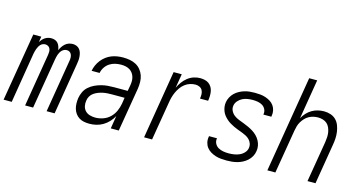

<svg xmlns="http://www.w3.org/2000/svg" viewBox="-79 -1070 2657 1414"><g transform="rotate(15 1249.5 -363.5)"><path d="M-1 0 86 -520H147L140 -476Q146 -487 155 -497Q164 -507 174.5 -514Q185 -521 197.5 -524.5Q210 -528 222 -528Q237 -528 250.5 -523Q264 -518 273 -507.5Q282 -497 286.5 -483.5Q291 -470 293 -456Q299 -470 308 -483.5Q317 -497 329 -507.5Q341 -518 356 -523Q371 -528 386 -528Q401 -528 414.5 -522.5Q428 -517 437 -506.5Q446 -496 450.5 -482.5Q455 -469 456.5 -454Q458 -439 457 -424Q456 -409 453 -394L388 0H327L394 -404Q396 -416 395.5 -428Q395 -440 390.5 -450.5Q386 -461 376.5 -467Q367 -473 355 -473Q345 -473 335.5 -469Q326 -465 318.5 -457.5Q311 -450 306 -441Q301 -432 297.5 -422.5Q294 -413 292 -403.5Q290 -394 288 -384L224 0H163L230 -404Q232 -416 232 -428Q232 -440 227.5 -450.5Q223 -461 213 -467Q203 -473 191 -473Q181 -473 171.5 -469Q162 -465 155 -457.5Q148 -450 143 -441Q138 -432 134.5 -422.5Q131 -413 128.5 -403.5Q126 -394 124 -384L61 0Z M654 8Q633 8 612.5 4Q592 0 575.5 -10.5Q559 -21 547.5 -37Q536 -53 530.5 -72Q525 -91 524.5 -112Q524 -133 527 -154Q531 -178 542 -201.5Q553 -225 573 -242.5Q593 -260 616.5 -271Q640 -282 664.5 -288.5Q689 -295 713 -297Q737 -299 762 -299H865L873 -343Q876 -360 876 -377Q876 -394 871 -409.5Q866 -425 856.5 -437.5Q847 -450 833.5 -458Q820 -466 803.5 -469.5Q787 -473 770 -473Q747 -473 724.5 -468Q702 -463 682 -450Q662 -437 648.5 -416.5Q635 -396 631 -373H570Q574 -395 583.5 -416.5Q593 -438 607.5 -456.5Q622 -475 641 -489.5Q660 -504 681.5 -512.5Q703 -521 725.5 -524.5Q748 -528 770 -528Q796 -528 821 -523.5Q846 -519 867.5 -507.5Q889 -496 904.5 -477Q920 -458 928 -435Q936 -412 936.5 -386Q937 -360 933 -334L877 0H816L832 -98Q819 -74 799.5 -53Q780 -32 756 -18Q732 -4 706 2Q680 8 654 8ZM685 -47Q714 -47 744 -57.5Q774 -68 796.5 -90Q819 -112 831.5 -140.5Q844 -169 849 -198L856 -244H762Q744 -244 727 -243Q710 -242 692.5 -238.5Q675 -235 658 -228.5Q641 -222 625.5 -211.5Q610 -201 600.5 -185Q591 -169 589 -152Q585 -130 589.5 -109Q594 -88 608 -73.5Q622 -59 642.5 -53Q663 -47 685 -47Z M1070 0 1156 -520H1218L1200 -413Q1211 -436 1226.5 -457.5Q1242 -479 1263 -495.5Q1284 -512 1308.5 -520Q1333 -528 1357 -528Q1375 -528 1392.5 -524Q1410 -520 1423.5 -510Q1437 -500 1445.5 -485.5Q1454 -471 1457 -454Q1460 -437 1459.5 -418.5Q1459 -400 1456 -382H1394Q1397 -399 1396.5 -415.5Q1396 -432 1389 -445.5Q1382 -459 1367.5 -466Q1353 -473 1337 -473Q1316 -473 1295 -466.5Q1274 -460 1256 -446Q1238 -432 1225 -413.5Q1212 -395 1203 -375Q1194 -355 1188.5 -334.5Q1183 -314 1180 -293L1131 0Z M1701 8Q1679 8 1657 6Q1635 4 1615 -2.5Q1595 -9 1577.5 -19.5Q1560 -30 1547.5 -46Q1535 -62 1530 -83Q1525 -104 1529 -126Q1529 -128 1529.5 -129.5Q1530 -131 1530 -132H1591Q1591 -131 1590.5 -130.5Q1590 -130 1590 -129Q1587 -108 1596.5 -90.5Q1606 -73 1623 -63.5Q1640 -54 1660 -50.5Q1680 -47 1701 -47Q1721 -47 1741.5 -50Q1762 -53 1782 -61.5Q1802 -70 1817.5 -86.5Q1833 -103 1836 -123Q1839 -142 1833 -158.5Q1827 -175 1815 -187Q1803 -199 1787.5 -207Q1772 -215 1756 -221Q1740 -227 1723.5 -233Q1707 -239 1691.5 -246.5Q1676 -254 1661.5 -262.5Q1647 -271 1634 -282.5Q1621 -294 1610.5 -307Q1600 -320 1593.5 -336Q1587 -352 1584.5 -369.5Q1582 -387 1585 -406Q1588 -425 1598 -444Q1608 -463 1623 -477.5Q1638 -492 1656.5 -502Q1675 -512 1694.5 -518Q1714 -524 1733.5 -526Q1753 -528 1773 -528Q1794 -528 1815 -526Q1836 -524 1855.5 -517.5Q1875 -511 1892 -500.5Q1909 -490 1920.5 -474Q1932 -458 1936.5 -437.5Q1941 -417 1937 -396Q1937 -394 1936.5 -392.5Q1936 -391 1936 -389H1875Q1875 -390 1875.5 -391Q1876 -392 1876 -393Q1879 -413 1870.5 -430Q1862 -447 1846.5 -456.5Q1831 -466 1812 -469.5Q1793 -473 1773 -473Q1754 -473 1734 -470Q1714 -467 1695.5 -458Q1677 -449 1662.5 -432.5Q1648 -416 1645 -397Q1641 -375 1650.5 -356Q1660 -337 1676.5 -324.5Q1693 -312 1712.5 -304.5Q1732 -297 1751.5 -289.5Q1771 -282 1789.5 -273.5Q1808 -265 1825.5 -254Q1843 -243 1857.5 -228.5Q1872 -214 1882 -196Q1892 -178 1896 -157Q1900 -136 1896 -115Q1893 -94 1882.5 -75Q1872 -56 1856 -41.5Q1840 -27 1821 -17Q1802 -7 1781.5 -1.5Q1761 4 1741 6Q1721 8 1701 8Z M2010 0 2132 -735H2193L2143 -433Q2155 -455 2172 -473.5Q2189 -492 2210.5 -504.5Q2232 -517 2255.5 -522.5Q2279 -528 2302 -528Q2328 -528 2352 -520Q2376 -512 2393 -495Q2410 -478 2419 -454.5Q2428 -431 2431.5 -406Q2435 -381 2433.5 -355Q2432 -329 2427 -302L2377 0H2316L2368 -311Q2371 -331 2372 -350Q2373 -369 2370 -387Q2367 -405 2359.5 -422Q2352 -439 2339 -450.5Q2326 -462 2308 -467.5Q2290 -473 2270 -473Q2253 -473 2235.5 -469Q2218 -465 2201.5 -456Q2185 -447 2172 -433Q2159 -419 2149.5 -403Q2140 -387 2135 -370Q2130 -353 2127 -335L2071 0Z"/></g></svg>

Font: Iosevka SS04 Light Oblique
Style: Regular
Weight: 300
Italic angle: -9°
Monospace: yes
Designer: Belleve Invis
Foundry: Belleve Invis
Version: Version 19.0.0; ttfautohint (v1.8.4)